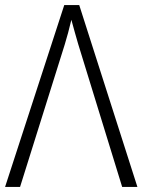

<svg xmlns="http://www.w3.org/2000/svg" viewBox="-20 -736 561 756"><path d="M0 0H59L235 -561C244 -590 253 -624 261 -658C269 -627 281 -587 288 -562L461 0H521L292 -716H233Z"/></svg>

Font: Noto Sans SemiCondensed Light
Style: Regular
Weight: 300
Width: 4
Designer: Monotype Design Team
Foundry: Monotype Imaging Inc.
Version: Version 2.013